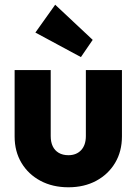

<svg xmlns="http://www.w3.org/2000/svg" viewBox="-20 -783 579 814"><path d="M270 11Q203 11 151.5 -16.5Q100 -44 71 -92.5Q42 -141 42 -204V-486H195V-206Q195 -181 203.5 -163Q212 -145 229 -135Q246 -125 270 -125Q304 -125 324 -146.5Q344 -168 344 -206V-486H497V-205Q497 -141 468 -92.5Q439 -44 388 -16.5Q337 11 270 11ZM323 -541 130 -645 214 -763 373 -614Z"/></svg>

Font: Outfit
Style: Bold
Weight: 700
Designer: Rodrigo Fuenzalida
Foundry: fragTYPE
Version: Version 1.100;gftools[0.9.27]